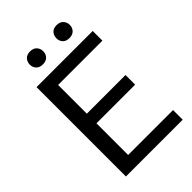

<svg xmlns="http://www.w3.org/2000/svg" viewBox="-256 -979 1080 1080"><g transform="rotate(-45 284.0 -439.5)"><path d="M534.2 -76.7V0H82.5V-710.9H529.3V-633.8H176.8V-405.3H484.4V-328.6H176.8V-76.7ZM145 -826.7Q145 -848.6 158.7 -863.8Q172.4 -878.9 198.2 -878.9Q224.6 -878.9 238.3 -863.8Q252 -848.6 252 -826.7Q252 -805.7 238.3 -790.8Q224.6 -775.9 198.2 -775.9Q172.4 -775.9 158.7 -790.8Q145 -805.7 145 -826.7ZM355.5 -825.7Q355.5 -847.7 368.9 -862.8Q382.3 -877.9 408.7 -877.9Q434.6 -877.9 448.5 -862.8Q462.4 -847.7 462.4 -825.7Q462.4 -804.7 448.5 -789.8Q434.6 -774.9 408.7 -774.9Q382.3 -774.9 368.9 -789.8Q355.5 -804.7 355.5 -825.7Z"/></g></svg>

Font: Vazirmatn RD UI
Style: Regular
Weight: 400
Designer: Saber Rastikerdar
Foundry: Saber Rastikerdar
Version: Version 33.003